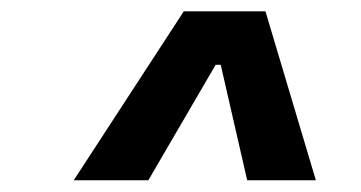

<svg xmlns="http://www.w3.org/2000/svg" viewBox="-20 -713 626 333"><path d="M107.9 -400.4 298.8 -693.4H440.4L527.8 -400.4H408.7L362.8 -600.6H354L237.3 -400.4Z"/></svg>

Font: Cascadia Code NF SemiBold
Style: Italic
Weight: 600
Italic angle: -10°
Monospace: yes
Designer: Aaron Bell
Foundry: Saja Typeworks
Version: Version 2404.023; ttfautohint (v1.8.4)